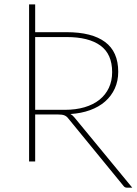

<svg xmlns="http://www.w3.org/2000/svg" viewBox="-20 -730 618 868"><path d="M139 -233.5H273Q322.5 -233.5 362.2 -245.2Q402 -257 429.8 -279.2Q457.5 -301.5 472.2 -333Q487 -364.5 487 -404Q487 -485.5 434 -524Q381 -562.5 281 -562.5H139ZM578 118.5H555.5Q550 118.5 545.8 116.8Q541.5 115 537.5 109.5L289.5 -193.5Q285.5 -199 281.2 -202.5Q277 -206 271.8 -208.2Q266.5 -210.5 259.2 -211.5Q252 -212.5 241.5 -212.5H139V0H111.5V-710H139V-584.5H281Q395.5 -584.5 455 -540.2Q514.5 -496 514.5 -405.5Q514.5 -364 499 -330Q483.5 -296 455.2 -271.2Q427 -246.5 387 -232Q347 -217.5 298.5 -214.5Q308 -209.5 316.5 -199Z"/></svg>

Font: Lato 2
Style: Regular
Weight: 200
Designer: Lukasz Dziedzic with Adam Twardoch and Botio Nikoltchev
Foundry: tyPoland Lukasz Dziedzic
Version: Version 2.015; 2015-08-06; http://www.latofonts.com/